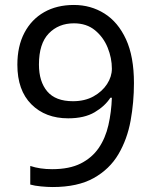

<svg xmlns="http://www.w3.org/2000/svg" viewBox="-20 -744 612 774"><path d="M520 -409Q520 -332 506.5 -257.5Q493 -183 457.5 -122.5Q422 -62 357.5 -26Q293 10 192 10Q172 10 145.5 7.5Q119 5 102 0V-75Q141 -62 190 -62Q260 -62 305.5 -85Q351 -108 378 -147.5Q405 -187 417 -239.5Q429 -292 431 -350H425Q403 -316 361.5 -291.5Q320 -267 255 -267Q163 -267 106.5 -323.5Q50 -380 50 -483Q50 -558 78.5 -612Q107 -666 158 -695Q209 -724 278 -724Q346 -724 401 -689.5Q456 -655 488 -585.5Q520 -516 520 -409ZM278 -650Q216 -650 176.5 -609Q137 -568 137 -484Q137 -415 170.5 -375.5Q204 -336 274 -336Q322 -336 357 -355.5Q392 -375 411.5 -405Q431 -435 431 -467Q431 -510 414 -552Q397 -594 363 -622Q329 -650 278 -650Z"/></svg>

Font: Noto Sans Palmyrene
Style: Regular
Weight: 400
Designer: Monotype Design Team
Foundry: Monotype Imaging Inc.
Version: Version 2.001; ttfautohint (v1.8.4.7-5d5b)